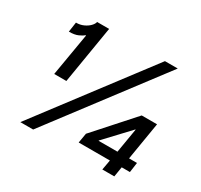

<svg xmlns="http://www.w3.org/2000/svg" viewBox="-151 -922 1166 1116"><g transform="rotate(30 432.0 -363.5)"><path d="M105.1 0 655.9 -727.3H741.8L191.1 0ZM281.2 -727.3 217.3 -340.9H135.7L184.3 -626.8H180Q171.5 -617.9 147.7 -607.1Q123.9 -596.2 86.3 -596.6L95.9 -662.6Q123.2 -662.3 146.1 -672.8Q169 -683.2 183.6 -698.5Q198.2 -713.8 200.6 -727.3ZM458.1 -67.1 469.1 -132.1 696.7 -386.4H799.7L757.8 -133.5H811.1L801.8 -67.1H746.8L735.8 0H655.5L667.6 -67.1ZM680 -133.5 707.4 -297.2H705.3L553.6 -135.7V-133.5Z"/></g></svg>

Font: Inter UI Medium
Style: Italic
Weight: 500
Italic angle: 9.39999°
Designer: Rasmus Andersson
Foundry: rsms
Version: 3.2;8d6f07862